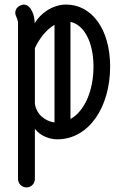

<svg xmlns="http://www.w3.org/2000/svg" viewBox="-20 -596 537 842"><path d="M132 -494C133 -525 117 -576 84 -576C83 -576 47 -572 47 -539C47 -526 59 -513 59 -495V189C59 209 76 226 96 226C117 226 133 209 133 189V-31C157 0 197 15 231 15C371 15 463 -128 463 -304C463 -470 381 -576 270 -576H268C209 -575 156 -536 132 -494ZM289 -500C350 -487 390 -409 390 -304C390 -200 352 -109 289 -74ZM219 -59C176 -65 139 -96 133 -142V-385C153 -428 184 -467 219 -487Z"/></svg>

Font: LS
Style: RegularAlt
Weight: 500
Designer: BSozoo
Foundry: BSozoo
Version: Version 001.000